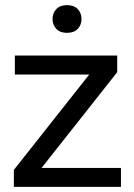

<svg xmlns="http://www.w3.org/2000/svg" viewBox="-20 -731 524 751"><path d="M34.2 0H453.1V-74.2H142.6L438.5 -448.7V-513.7H38.1V-439.5H329.1L34.2 -66.4ZM185.5 -656.7Q185.5 -633.8 200.2 -618.2Q214.8 -602.5 242.2 -602.5Q269.5 -602.5 284.2 -618.2Q298.8 -633.8 298.8 -656.7Q298.8 -679.7 284.2 -695.3Q269.5 -710.9 242.2 -710.9Q214.8 -710.9 200.2 -695.3Q185.5 -679.7 185.5 -656.7Z"/></svg>

Font: Roboto Flex
Style: Regular
Weight: 400
Designer: Berlow after Robertson
Foundry: Google
Version: Version 3.200;gftools[0.9.32]